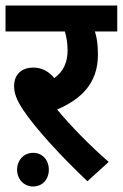

<svg xmlns="http://www.w3.org/2000/svg" viewBox="-20 -642 445 696"><path d="M374 -55C305 -115 235 -187 187 -245C278 -284 335 -343 335 -444C335 -480 331 -507 324 -528H405V-622H0V-528H215C221 -509 225 -485 225 -460C225 -416 210 -383 177 -359C156 -384 131 -397 101 -397C50 -397 31 -363 31 -331C31 -307 38 -282 65 -242C106 -181 192 -84 297 15ZM42 -27C42 8 67 34 100 34C134 34 157 8 157 -27C157 -62 134 -88 100 -88C67 -88 42 -62 42 -27Z"/></svg>

Font: Noto Sans Devanagari UI SemiCondensed SemiBold
Style: Regular
Weight: 600
Width: 4
Designer: Jelle Bosma - Monotype Design Team
Foundry: Monotype Imaging Inc.
Version: Version 2.004